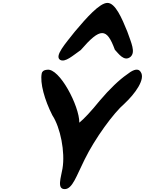

<svg xmlns="http://www.w3.org/2000/svg" viewBox="-20 -1308 999 1324"><path d="M268 -803C254 -737 288 -617 341 -513C397 -428 430 -259 411 -146C401 -85 370 -2 428 -4C480 -6 507 -95 563 -207C635 -354 764 -530 838 -593C912 -662 985 -763 950 -812C928 -847 883 -816 855 -794C804 -759 736 -695 667 -613C608 -540 559 -488 527 -462C528 -576 390 -841 305 -827C278 -825 270 -812 268 -803ZM496 -1090C431 -1007 353 -921 395 -895C430 -876 481 -924 537 -963C672 -1119 716 -1118 772 -965C797 -939 836 -880 880 -916C916 -949 886 -1010 858 -1090C820 -1184 775 -1288 721 -1288C667 -1288 576 -1185 496 -1090Z"/></svg>

Font: Venom Sans
Style: BdObl
Weight: 700
Version: Version 1.001